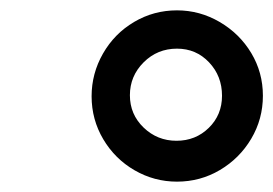

<svg xmlns="http://www.w3.org/2000/svg" viewBox="-20 -710 528 371"><path d="M157 -524Q157 -568 179 -606.5Q201 -645 239 -667.5Q277 -690 322 -690Q366 -690 404.5 -667.5Q443 -645 465.5 -607.5Q488 -570 488 -525Q488 -480 465.5 -442Q443 -404 405 -381.5Q367 -359 322 -359Q278 -359 240 -381Q202 -403 179.5 -441Q157 -479 157 -524ZM409 -525Q409 -563 384 -589.5Q359 -616 322 -616Q284 -616 257.5 -589.5Q231 -563 231 -526Q231 -489 257.5 -463.5Q284 -438 321 -438Q358 -438 383.5 -463Q409 -488 409 -525Z"/></svg>

Font: Ibarra Real Nova
Style: Bold Italic
Weight: 700
Italic angle: -22°
Designer: Jose Maria Ribagorda & Octavio Pardo
Foundry: Octavio Pardo
Version: Version 1.014